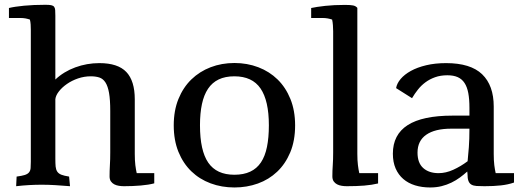

<svg xmlns="http://www.w3.org/2000/svg" viewBox="-20 -787 2253 818"><path d="M637.2 -5.9Q613.8 0.5 579.3 3.4Q544.9 6.3 508.3 6.3Q497.6 6.3 486.6 4.6Q475.6 2.9 466.8 -1.7Q458 -6.3 452.4 -14.4Q446.8 -22.5 446.8 -35.6Q446.8 -59.6 448.2 -83Q449.7 -106.4 449.7 -137.2V-314.5Q449.7 -361.8 444.6 -390.9Q439.5 -419.9 429.2 -435.8Q418.9 -451.7 403.3 -456.8Q387.7 -461.9 366.7 -461.9Q338.9 -461.9 312.5 -452.9Q286.1 -443.8 265.4 -429.4Q244.6 -415 231.2 -397.9Q217.8 -380.9 215.8 -364.7V-110.4Q215.8 -90.3 217 -77.4Q218.3 -64.5 223.9 -55.9Q229.5 -47.4 241.2 -42.7Q252.9 -38.1 274.4 -34.7L278.3 6.3Q243.2 3.4 214.4 1.7Q185.5 0 157.7 0Q131.3 0 104.7 1.5Q78.1 2.9 48.8 6.3L50.8 -34.7Q73.2 -37.6 85.4 -41.5Q97.7 -45.4 103.5 -52.5Q109.4 -59.6 110.4 -70.6Q111.3 -81.5 111.3 -97.7V-660.6Q111.3 -671.9 110.6 -682.9Q109.9 -693.8 107.4 -703.6Q99.1 -706.5 88.9 -708.5Q78.6 -710.4 65.9 -710.4H18.1V-752.9Q42 -758.8 82.5 -762.7Q123 -766.6 173.3 -766.6Q189.5 -766.6 198 -764.9Q206.5 -763.2 210.4 -758.3Q214.4 -753.4 215.1 -744.1Q215.8 -734.9 215.8 -720.2V-448.2Q251.5 -481.9 300.8 -500Q350.1 -518.1 403.3 -518.1Q482.4 -518.1 518.3 -480.2Q554.2 -442.4 554.2 -363.8V-131.3Q554.2 -103.5 556.6 -83.7Q559.1 -64 562.5 -49.3H637.2Z M1237.3 -252.9Q1237.3 -187.5 1216.6 -137.9Q1195.8 -88.4 1160.6 -55.2Q1125.5 -22 1078.6 -5.1Q1031.7 11.7 979 11.7Q924.3 11.7 877.2 -5.9Q830.1 -23.4 795.2 -57.1Q760.3 -90.8 740.2 -140.1Q720.2 -189.5 720.2 -252.9Q720.2 -315.9 740.2 -365.2Q760.3 -414.6 795.2 -448.5Q830.1 -482.4 877.2 -500.5Q924.3 -518.6 979 -518.6Q1033.2 -518.6 1080.6 -500.5Q1127.9 -482.4 1162.6 -448.5Q1197.3 -414.6 1217.3 -365.2Q1237.3 -315.9 1237.3 -252.9ZM832 -253.4Q832 -145 867.4 -93.8Q902.8 -42.5 978.5 -42.5Q1018.1 -42.5 1046.1 -55.7Q1074.2 -68.8 1091.8 -95.2Q1109.4 -121.6 1117.4 -161.1Q1125.5 -200.7 1125.5 -253.4Q1125.5 -357.9 1090.1 -409.9Q1054.7 -461.9 978.5 -461.9Q939.5 -461.9 911.6 -448.5Q883.8 -435.1 866.2 -408.7Q848.6 -382.3 840.3 -343.3Q832 -304.2 832 -253.4Z M1399.4 -653.8Q1399.4 -666.5 1398.4 -679.2Q1397.5 -691.9 1395 -703.6Q1386.7 -706.5 1376.2 -708.5Q1365.7 -710.4 1352.5 -710.4H1305.7V-752.9Q1328.1 -757.8 1365.5 -762Q1402.8 -766.1 1450.2 -766.1Q1473.6 -766.1 1484.9 -763.7Q1496.1 -761.2 1502.4 -753.4V-131.3Q1502.4 -103.5 1504.9 -83.7Q1507.3 -64 1510.7 -49.3H1590.8V-5.4Q1564.5 1 1531.7 3.7Q1499 6.3 1457.5 6.3Q1446.8 6.3 1435.8 4.6Q1424.8 2.9 1416 -1.7Q1407.2 -6.3 1401.6 -14.4Q1396 -22.5 1396 -35.6Q1396 -59.6 1397.7 -83Q1399.4 -106.4 1399.4 -137.2Z M1972.2 -100.1Q1975.1 -126.5 1977.5 -159.9Q1980 -193.4 1980 -238.8H1902.8Q1833 -238.8 1795.9 -212.9Q1758.8 -187 1758.8 -136.7Q1758.8 -92.8 1783.2 -71Q1807.6 -49.3 1848.6 -49.3Q1879.4 -49.3 1911.1 -63.7Q1942.9 -78.1 1972.2 -100.1ZM2169.9 -9.3Q2145 -0.5 2113.8 2.9Q2082.5 6.3 2044.4 6.3Q2024.4 6.3 2010.5 5.4Q1996.6 4.4 1988 -0.7Q1979.5 -5.9 1975.6 -16.6Q1971.7 -27.3 1971.7 -46.4L1970.7 -56.2Q1956.1 -43 1939.5 -30.8Q1922.9 -18.6 1903.3 -9Q1883.8 0.5 1861.3 6.1Q1838.9 11.7 1812.5 11.7Q1777.8 11.7 1748.5 2.7Q1719.2 -6.3 1698.2 -24.4Q1677.2 -42.5 1665.5 -69.3Q1653.8 -96.2 1653.8 -132.3Q1653.8 -213.4 1716.8 -253.9Q1779.8 -294.4 1908.2 -294.4H1980V-327.6Q1980 -364.3 1975.1 -390.4Q1970.2 -416.5 1959.2 -433.3Q1948.2 -450.2 1930.2 -458.3Q1912.1 -466.3 1886.2 -466.3Q1856.9 -466.3 1833.7 -458Q1810.5 -449.7 1792.5 -436.3Q1774.4 -422.9 1760.5 -405.3Q1746.6 -387.7 1735.4 -368.7L1667.5 -411.6Q1670.9 -431.6 1687 -450.7Q1703.1 -469.7 1730.5 -484.9Q1757.8 -500 1795.7 -509Q1833.5 -518.1 1880.4 -518.1Q1984.9 -518.1 2034.2 -470.5Q2083.5 -422.9 2083.5 -333V-131.3Q2083.5 -103.5 2085.9 -83.7Q2088.4 -64 2091.8 -49.3H2169.9Z"/></svg>

Font: Tienne
Style: Regular
Weight: 400
Designer: vernon adams
Foundry: vernon adams
Version: Version 1.001